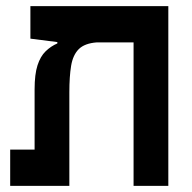

<svg xmlns="http://www.w3.org/2000/svg" viewBox="-20 -606 626 626"><path d="M528.8 0H415.5V-467.8H295.4Q255.9 -464.8 236.8 -445.8Q217.8 -426.8 211.9 -391.6Q206.1 -356.4 206.1 -305.2V0H13.2V-118.2H92.8V-314.5Q92.8 -363.8 102.3 -393.1Q111.8 -422.4 128.7 -438.7Q145.5 -455.1 167 -464.4V-468.8L79.1 -480V-585.9H528.8Z"/></svg>

Font: Cascadia Code SemiBold
Style: Regular
Weight: 600
Monospace: yes
Designer: Aaron Bell
Foundry: Saja Typeworks
Version: Version 2404.023; ttfautohint (v1.8.4)